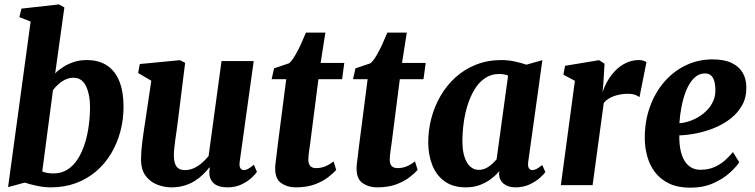

<svg xmlns="http://www.w3.org/2000/svg" viewBox="-20 -837 3415 868"><path d="M229.5 -505.5Q245.5 -521.5 267 -535Q288.5 -548.5 314.8 -557Q341 -565.5 371.5 -565.5Q427.5 -565.5 464.5 -540.5Q501.5 -515.5 520 -468.5Q538.5 -421.5 538.5 -354.5Q538.5 -296.5 524 -242.2Q509.5 -188 481.8 -142Q454 -96 414 -62Q374 -28 322.8 -9Q271.5 10 210 10Q180 10 147.5 3.2Q115 -3.5 92 -11.5L16.5 9L118.5 -739.5L67.5 -759.5L77 -798L246 -817L271 -803.5ZM171 -62Q182 -57 194.8 -55Q207.5 -53 222 -53Q257.5 -53 284.8 -70.2Q312 -87.5 331.2 -117.5Q350.5 -147.5 363 -186.5Q375.5 -225.5 381.2 -268.8Q387 -312 387 -355.5Q387 -409.5 368.8 -447.5Q350.5 -485.5 312.5 -485.5Q293 -485.5 275.5 -477.2Q258 -469 244 -456.2Q230 -443.5 219.5 -429.5Z M754.5 10Q723.5 10 692 -1.8Q660.5 -13.5 639.2 -41Q618 -68.5 617.5 -115Q617.5 -132.5 619 -153.5Q620.5 -174.5 623.5 -197.8Q626.5 -221 630 -244.8Q633.5 -268.5 637 -291L664 -472L604.5 -507L612 -547.5L793.5 -565L817 -553L784 -288.5Q781.5 -267 778.2 -245Q775 -223 772.2 -203Q769.5 -183 767.8 -166Q766 -149 766 -137Q766 -112 771.5 -96.8Q777 -81.5 788 -74.8Q799 -68 816.5 -68Q837 -68 856.8 -77Q876.5 -86 893.2 -100.8Q910 -115.5 923 -131.5L981.5 -561H1127L1063.5 -105Q1061 -85.5 1066.8 -76.8Q1072.5 -68 1082.5 -68Q1091.5 -68 1100.8 -73Q1110 -78 1128 -92L1141.5 -60Q1136.5 -51.5 1119 -34.8Q1101.5 -18 1073.5 -4Q1045.5 10 1009 10Q970.5 10 950.8 -4.8Q931 -19.5 927 -44.5Q927 -47.5 926.8 -51.5Q926.5 -55.5 926.5 -60.2Q926.5 -65 927.2 -69.8Q928 -74.5 928.5 -79L926.5 -80Q914 -64 897.5 -48Q881 -32 860 -18.8Q839 -5.5 812.8 2.2Q786.5 10 754.5 10Z M1382 -186.5Q1379.5 -170 1377.8 -157.5Q1376 -145 1375 -134.8Q1374 -124.5 1374 -115Q1374 -96 1382.8 -86.5Q1391.5 -77 1409 -77Q1431.5 -77 1450.8 -85Q1470 -93 1488 -107.5L1500 -69Q1486 -53 1461.8 -34.5Q1437.5 -16 1401.8 -3Q1366 10 1316 10Q1279 10 1251.2 -9.2Q1223.5 -28.5 1224 -76.5Q1224 -80 1224.2 -85.5Q1224.5 -91 1226 -102.2Q1227.5 -113.5 1229.8 -133.2Q1232 -153 1236 -184.5L1274 -479H1208L1219 -528L1287 -551Q1300.5 -563 1314.5 -587Q1328.5 -611 1341 -638.5Q1353.5 -666 1363 -689.5H1451L1429.5 -552.5H1536.5L1526.5 -479H1419.5Z M1750 -186.5Q1747.5 -170 1745.8 -157.5Q1744 -145 1743 -134.8Q1742 -124.5 1742 -115Q1742 -96 1750.8 -86.5Q1759.5 -77 1777 -77Q1799.5 -77 1818.8 -85Q1838 -93 1856 -107.5L1868 -69Q1854 -53 1829.8 -34.5Q1805.5 -16 1769.8 -3Q1734 10 1684 10Q1647 10 1619.2 -9.2Q1591.5 -28.5 1592 -76.5Q1592 -80 1592.2 -85.5Q1592.5 -91 1594 -102.2Q1595.5 -113.5 1597.8 -133.2Q1600 -153 1604 -184.5L1642 -479H1576L1587 -528L1655 -551Q1668.5 -563 1682.5 -587Q1696.5 -611 1709 -638.5Q1721.5 -666 1731 -689.5H1819L1797.5 -552.5H1904.5L1894.5 -479H1787.5Z M2368 -105.5Q2365.5 -85 2371 -76.5Q2376.5 -68 2387 -68Q2394.5 -68 2405 -73Q2415.5 -78 2431.5 -91L2445.5 -59Q2440 -50.5 2421.5 -33.8Q2403 -17 2374.8 -3.5Q2346.5 10 2310.5 10Q2279 10 2258.5 -5.2Q2238 -20.5 2236 -50.5L2237.5 -63.5Q2222 -45 2200 -28.2Q2178 -11.5 2149.8 -0.8Q2121.5 10 2086 10Q2027.5 10 1989.8 -17.5Q1952 -45 1934 -91.2Q1916 -137.5 1916 -193.5Q1916 -249 1930.2 -303Q1944.5 -357 1972.2 -404.5Q2000 -452 2040.2 -488.2Q2080.5 -524.5 2132.8 -545Q2185 -565.5 2248 -565.5Q2276 -565.5 2307.2 -559Q2338.5 -552.5 2359.5 -544.5L2432 -565ZM2277 -495.5Q2268 -499 2257.8 -500.8Q2247.5 -502.5 2236.5 -502.5Q2201 -502.5 2173.5 -484.2Q2146 -466 2126.5 -434.5Q2107 -403 2094.5 -363.5Q2082 -324 2076.2 -281.2Q2070.5 -238.5 2070.5 -198Q2070.5 -157 2079.8 -128Q2089 -99 2105.8 -84Q2122.5 -69 2145 -69Q2157 -69 2168.2 -73Q2179.5 -77 2189.5 -83.8Q2199.5 -90.5 2208.2 -99Q2217 -107.5 2225 -116.5Z M2515.5 0 2579 -471.5 2527 -499.5 2534.5 -539.5 2688.5 -565 2713 -549 2707.5 -458.5 2704 -419.5Q2712.5 -447 2727.8 -473Q2743 -499 2764.2 -520Q2785.5 -541 2811.8 -553.2Q2838 -565.5 2868.5 -565.5Q2881 -565.5 2889.8 -562.2Q2898.5 -559 2902.5 -556L2871 -397.5Q2867.5 -401.5 2853.8 -407.2Q2840 -413 2817.5 -413Q2801.5 -413 2785.8 -410.2Q2770 -407.5 2755.8 -402.5Q2741.5 -397.5 2729.8 -389.8Q2718 -382 2709.5 -371.5L2659 0Z M3322 -103.5Q3308.5 -82.5 3278.8 -55.5Q3249 -28.5 3204.2 -8.5Q3159.5 11.5 3100.5 11.5Q3044 11.5 3004.8 -7.5Q2965.5 -26.5 2941.2 -58.5Q2917 -90.5 2906 -130.5Q2895 -170.5 2895 -211.5Q2894.5 -288 2917.8 -353Q2941 -418 2982.5 -466.2Q3024 -514.5 3080 -541.5Q3136 -568.5 3201 -568.5Q3254 -568.5 3287.5 -552.5Q3321 -536.5 3337.2 -508.8Q3353.5 -481 3354 -446.5Q3355.5 -398.5 3335.8 -362.5Q3316 -326.5 3282.8 -300.8Q3249.5 -275 3209 -258.5Q3168.5 -242 3127.2 -234Q3086 -226 3051 -225Q3050.5 -189 3056.2 -160.2Q3062 -131.5 3074 -111.2Q3086 -91 3104.2 -80.2Q3122.5 -69.5 3146 -69.5Q3182.5 -69.5 3210 -81.8Q3237.5 -94 3258 -112.5Q3278.5 -131 3293.5 -149.5ZM3168.5 -505Q3138.5 -505 3117.2 -483.5Q3096 -462 3082.2 -427.8Q3068.5 -393.5 3061 -354.5Q3053.5 -315.5 3051.5 -280Q3070.5 -281 3093 -288Q3115.5 -295 3137.2 -308Q3159 -321 3177 -339.5Q3195 -358 3205.2 -382.2Q3215.5 -406.5 3214 -435.5Q3213 -470 3201.5 -487.5Q3190 -505 3168.5 -505Z"/></svg>

Font: Merriweather 24pt ExtraBold
Style: Italic
Weight: 800
Italic angle: -7.8°
Version: Version 2.101